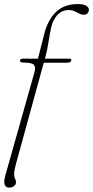

<svg xmlns="http://www.w3.org/2000/svg" viewBox="-22 -728 445 918"><path d="M171 -428 177 -447.5H310Q314.5 -447.5 316.8 -445.8Q319 -444 319 -440Q319 -436.5 315.8 -433.5Q312.5 -430.5 307.5 -429.2Q302.5 -428 295.5 -428ZM73.5 -438Q73.5 -442 76.8 -444.8Q80 -447.5 87 -447.5H159.5L189 -563.5Q206.5 -634 246.2 -671.2Q286 -708.5 348.5 -708.5Q378.5 -708.5 390.8 -700.2Q403 -692 403 -682Q403 -671.5 396.5 -664.5Q390 -657.5 378 -657.5Q369.5 -657.5 361.8 -661Q354 -664.5 346 -668.8Q338 -673 328.5 -676.5Q319 -680 306.5 -680Q274.5 -680 252.5 -656.5Q230.5 -633 222.5 -596Q219 -580.5 216 -563.5Q213 -546.5 210.2 -529Q207.5 -511.5 204.2 -494.8Q201 -478 197 -463.5L54 57Q50 71.5 47.8 83.2Q45.5 95 45.5 106Q45.5 114.5 47.8 120.5Q50 126.5 52.2 132Q54.5 137.5 54.5 144Q54.5 151.5 50 157Q45.5 162.5 38.2 165.8Q31 169 22 169Q6 169 0.5 155Q-5 141 4 109L143 -383.5Q149.5 -407.5 139.8 -418.2Q130 -429 87 -429Q79.5 -429 76.5 -431.8Q73.5 -434.5 73.5 -438Z"/></svg>

Font: Fraunces Thin
Style: Italic
Weight: 250
Italic angle: -16°
Version: Version 1.000;[b76b70a41]